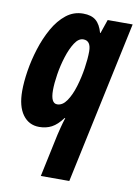

<svg xmlns="http://www.w3.org/2000/svg" viewBox="-89 -618 658 916"><g transform="rotate(10 240.0 -160.0)"><path d="M218 32Q221 19 227 -4.5Q233 -28 241 -53H238Q212 -18 185.5 -4Q159 10 125 10Q75 10 45.5 -30.5Q16 -71 16 -145Q16 -189 24.5 -243Q33 -297 50.5 -352.5Q68 -408 94.5 -455Q121 -502 157 -530.5Q193 -559 239 -559Q279 -559 301 -540.5Q323 -522 334 -482H336L359 -549H480L312 239H174ZM191 -111Q217 -111 237 -140Q257 -169 270.5 -213.5Q284 -258 291 -304.5Q298 -351 298 -386Q298 -438 261 -438Q238 -438 219.5 -409.5Q201 -381 187.5 -338.5Q174 -296 167 -251.5Q160 -207 160 -174Q160 -111 191 -111Z"/></g></svg>

Font: Noto Sans ExtraCondensed ExtraBold
Style: Italic
Weight: 800
Width: 2
Italic angle: -12°
Designer: Monotype Design Team
Foundry: Monotype Imaging Inc.
Version: Version 2.013; ttfautohint (v1.8.4.7-5d5b)